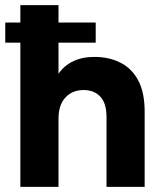

<svg xmlns="http://www.w3.org/2000/svg" viewBox="-32 -725 623 745"><path d="M47 0V-705H195V-438.6Q216.4 -470.2 251.8 -487.2Q287.2 -504.2 334.1 -504.2Q391.3 -504.2 435.3 -481.9Q479.4 -459.7 504.4 -412.9Q529.3 -366.1 529.3 -291.5V0H381.3V-271.1Q381.3 -324 357.4 -349.8Q333.5 -375.6 292.8 -375.6Q248.3 -375.6 221.7 -346.5Q195 -317.5 195 -264.7V0ZM-11.6 -559.5V-637.6H339.4V-559.5Z"/></svg>

Font: TikTok Sans Light
Style: Regular
Weight: 300
Version: Version 4.000